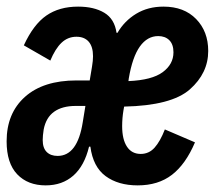

<svg xmlns="http://www.w3.org/2000/svg" viewBox="-28 -548 649 580"><path d="M-8 -121Q-8 -206 47.5 -255.5Q103 -305 203 -305H243L250 -347Q253 -365 253 -378Q253 -407 240 -422Q227 -437 203 -437Q177 -437 158 -419Q139 -401 124 -365L44 -411Q73 -474 112 -501Q151 -528 208 -528Q256 -528 287 -509.5Q318 -491 324 -449H327Q348 -485 383.5 -506.5Q419 -528 466 -528Q528 -528 564.5 -490.5Q601 -453 601 -394Q601 -327 545.5 -278Q490 -229 347 -226L345 -215Q341 -191 341 -167Q341 -127 355.5 -105Q370 -83 397 -83Q422 -83 439 -102Q456 -121 470 -157L561 -118Q533 -52 491.5 -20Q450 12 388 12Q329 12 291 -16Q253 -44 245 -105H241Q227 -47 193.5 -17.5Q160 12 110 12Q56 12 24 -21.5Q-8 -55 -8 -121ZM222 -179 230 -228H201Q160 -228 135.5 -210.5Q111 -193 104 -157Q101 -138 101 -125Q101 -101 113 -89Q125 -77 146 -77Q176 -77 195 -102.5Q214 -128 222 -179ZM361 -311 360 -303Q431 -306 463.5 -330Q496 -354 496 -390Q496 -414 483.5 -426.5Q471 -439 450 -439Q417 -439 394.5 -407.5Q372 -376 361 -311Z"/></svg>

Font: iA Writer Mono V
Style: Regular
Weight: 400
Italic angle: -9.5°
Designer: Mike Abbink, Paul van der Laan, Pieter van Rosmalen
Foundry: Bold Monday
Version: Version 2.000